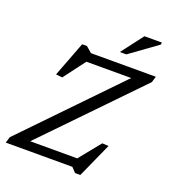

<svg xmlns="http://www.w3.org/2000/svg" viewBox="-176 -1017 1045 1168"><g transform="rotate(20 346.5 -433.0)"><path d="M706.5 -688.5 694.5 -649.5 103 -38.5 96.5 -58.5H427L538.5 -196.5L580 -194.5L479 30H445L416.5 0H-14.5L-3 -39L587.5 -650L593.5 -630H278L172.5 -490L131 -494.5L217.5 -721H248.5L286.5 -688.5ZM449 -755 557 -896.5H670L667.5 -882.5L491 -755Z"/></g></svg>

Font: Newsreader 12pt
Style: Italic
Weight: 400
Italic angle: -17°
Version: Version 1.003